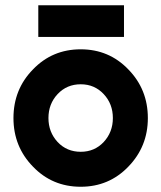

<svg xmlns="http://www.w3.org/2000/svg" viewBox="-20 -700 615 732"><path d="M126 -559.3H452.7V-680H126ZM287.8 -378.7Q340.3 -378.7 375.3 -341.3Q410.3 -304 410.3 -249.9Q410.3 -196.3 375.3 -158.5Q340.3 -121.3 287.8 -121.3Q234.7 -121.3 199.7 -158.5Q164.7 -196.3 164.7 -249.9Q164.7 -304 199.7 -341.3Q234.7 -378.7 287.8 -378.7ZM287.7 -512Q179.3 -512 105.7 -435.3Q31.3 -359.5 31.3 -249.8Q31.3 -141 105.7 -64.7Q179.3 12 287.7 12Q395.7 12 469.3 -64.7Q543.7 -141.3 543.7 -249.8Q543.7 -359.3 469.3 -435.3Q395.7 -512 287.7 -512Z"/></svg>

Font: Unageo Variable
Style: Regular
Weight: 300
Designer: Richard Sepsi
Foundry: Richard Sepsi
Version: Version 2.200